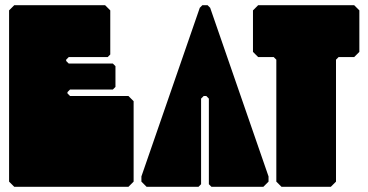

<svg xmlns="http://www.w3.org/2000/svg" viewBox="-20 -720 1420 740"><path d="M35 0 15 -20V-680L35 -700H385L405 -680V-510L395 -500H245L235 -490V-485L245 -475H415L425 -465V-385L415 -375H250L240 -365V-360L250 -350H475L495 -330V-20L475 0Z M545 0 525 -20V-40L750 -690L760 -700H780L790 -690L1015 -40V-20L995 0H795L785 -10V-340L775 -350H765L755 -340V-10L745 0Z M1065 0 1045 -20V-490L1035 -500H975L955 -520V-680L975 -700H1345L1365 -680V-520L1345 -500H1285L1275 -490V-20L1255 0Z"/></svg>

Font: GTL001
Style: Regular
Weight: 400
Designer: Eli Heuer
Foundry: GTL Type Label
Version: Version 0.100; ttfautohint (v1.8.4.7-5d5b)